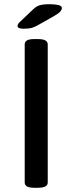

<svg xmlns="http://www.w3.org/2000/svg" viewBox="-20 -887 342 909"><path d="M143 2Q118 2 107.5 -4.5Q97 -11 97 -23V-677Q97 -689 107.5 -695.5Q118 -702 143 -702H159Q184 -702 195 -695.5Q206 -689 206 -677V-23Q206 -11 195 -4.5Q184 2 159 2ZM92 -751Q63 -751 63 -764Q63 -773 75 -784L136 -842Q150 -856 166 -861.5Q182 -867 215 -867Q241 -867 257 -863Q273 -859 273 -849Q273 -842 266.5 -833.5Q260 -825 236 -811L167 -772Q147 -760 132 -755.5Q117 -751 92 -751Z"/></svg>

Font: Asap Semi Expanded Medium
Style: Regular
Weight: 500
Width: 6
Designer: Pablo Cosgaya
Foundry: Omnibus-Type
Version: Version 3.001; ttfautohint (v1.8.4.7-5d5b)